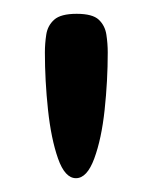

<svg xmlns="http://www.w3.org/2000/svg" viewBox="-20 -702 221 278"><path d="M90 -444Q74 -444 64 -472.5Q54 -501 49.5 -543Q45 -585 45 -626Q45 -639 47 -652Q49 -665 58.5 -673.5Q68 -682 91 -682Q114 -682 123 -673.5Q132 -665 134 -652Q136 -639 136 -626Q136 -585 131.5 -543Q127 -501 116.5 -472.5Q106 -444 90 -444Z"/></svg>

Font: Fredoka
Style: Regular
Weight: 400
Designer: Ben Nathan
Foundry: Milena B. Brandão, Ben Nathan
Version: Version 2.001